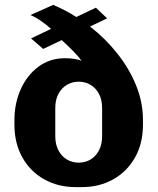

<svg xmlns="http://www.w3.org/2000/svg" viewBox="-20 -755 644 785"><path d="M289.5 10Q217.5 10 160.8 -21.8Q104 -53.5 71.5 -111.2Q39 -169 39 -246V-265Q39 -332 64.5 -389.5Q90 -447 136.8 -482Q183.5 -517 246 -517Q264.5 -517 282.2 -514.5Q300 -512 313 -506.5Q300.5 -525 278 -547.5Q255.5 -570 232.5 -591L156.5 -555L107 -598L189 -637Q169.5 -654 147.8 -669.2Q126 -684.5 104.5 -693.5L197.5 -735Q221 -725 244.8 -712.8Q268.5 -700.5 292 -685.5L372 -723.5L418 -680L348 -646.5Q409 -599.5 458.2 -538Q507.5 -476.5 536 -407Q564.5 -337.5 564.5 -265V-246Q564.5 -168.5 532 -111Q499.5 -53.5 443 -21.8Q386.5 10 314 10ZM301.5 -90Q329 -90 350.5 -103Q372 -116 384.8 -140.5Q397.5 -165 397.5 -198V-313Q397.5 -347 384.8 -371Q372 -395 350.5 -408Q329 -421 301.5 -421Q275 -421 253.2 -408Q231.5 -395 218.8 -371Q206 -347 206 -313V-198Q206 -165 218.8 -140.5Q231.5 -116 253.2 -103Q275 -90 301.5 -90Z"/></svg>

Font: Chivo Medium
Style: Regular
Weight: 500
Designer: Hector Gatti
Foundry: Omnibus-Type
Version: Version 2.002